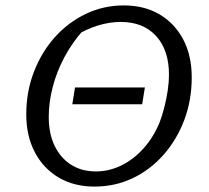

<svg xmlns="http://www.w3.org/2000/svg" viewBox="-20 -680 771 709"><path d="M247 -295 257 -357H515L505 -295ZM329 9Q253 9 196.5 -24.5Q140 -58 108.5 -118Q77 -178 77 -258Q77 -341 105 -414Q133 -487 182 -542Q231 -597 296.5 -628.5Q362 -660 437 -660Q513 -660 569 -627Q625 -594 656.5 -534.5Q688 -475 688 -394Q688 -310 660.5 -237Q633 -164 584 -108.5Q535 -53 470 -22Q405 9 329 9ZM334 -47Q383 -47 428 -69Q473 -91 509.5 -131.5Q546 -172 569 -227Q579 -253 587 -284.5Q595 -316 599.5 -347Q604 -378 604 -404Q604 -495 556.5 -547Q509 -599 426 -599Q384 -599 340.5 -585.5Q297 -572 256 -546L287 -568Q247 -523 218.5 -470Q190 -417 175 -360Q160 -303 160 -248Q160 -187 181.5 -142Q203 -97 242 -72Q281 -47 334 -47Z"/></svg>

Font: Piazzolla 24pt
Style: Italic
Weight: 400
Italic angle: -11.3°
Designer: Juan Pablo del Peral
Foundry: Huerta Tipografica
Version: Version 2.005